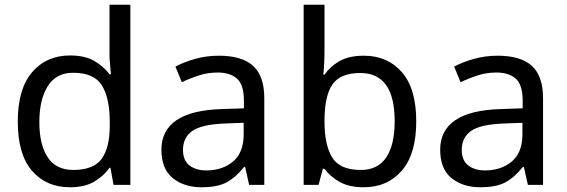

<svg xmlns="http://www.w3.org/2000/svg" viewBox="-20 -780 2392 810"><path d="M275 10Q175 10 115 -59.5Q55 -129 55 -267Q55 -405 115.5 -475.5Q176 -546 276 -546Q338 -546 377.5 -523Q417 -500 442 -467H448Q447 -480 444.5 -505.5Q442 -531 442 -546V-760H530V0H459L446 -72H442Q418 -38 378 -14Q338 10 275 10ZM289 -63Q374 -63 408.5 -109.5Q443 -156 443 -250V-266Q443 -366 410 -419.5Q377 -473 288 -473Q217 -473 181.5 -416.5Q146 -360 146 -265Q146 -169 181.5 -116Q217 -63 289 -63Z M903 -545Q1001 -545 1048 -502Q1095 -459 1095 -365V0H1031L1014 -76H1010Q975 -32 936.5 -11Q898 10 830 10Q757 10 709 -28.5Q661 -67 661 -149Q661 -229 724 -272.5Q787 -316 918 -320L1009 -323V-355Q1009 -422 980 -448Q951 -474 898 -474Q856 -474 818 -461.5Q780 -449 747 -433L720 -499Q755 -518 803 -531.5Q851 -545 903 -545ZM929 -259Q829 -255 790.5 -227Q752 -199 752 -148Q752 -103 779.5 -82Q807 -61 850 -61Q918 -61 963 -98.5Q1008 -136 1008 -214V-262Z M1349 -575Q1349 -541 1347.5 -511.5Q1346 -482 1344 -465H1349Q1372 -499 1412 -522Q1452 -545 1515 -545Q1615 -545 1675.5 -475.5Q1736 -406 1736 -268Q1736 -130 1675 -60Q1614 10 1515 10Q1452 10 1412 -13Q1372 -36 1349 -68H1342L1324 0H1261V-760H1349ZM1500 -472Q1415 -472 1382 -423Q1349 -374 1349 -271V-267Q1349 -168 1381.5 -115.5Q1414 -63 1502 -63Q1574 -63 1609.5 -116Q1645 -169 1645 -269Q1645 -472 1500 -472Z M2079 -545Q2177 -545 2224 -502Q2271 -459 2271 -365V0H2207L2190 -76H2186Q2151 -32 2112.5 -11Q2074 10 2006 10Q1933 10 1885 -28.5Q1837 -67 1837 -149Q1837 -229 1900 -272.5Q1963 -316 2094 -320L2185 -323V-355Q2185 -422 2156 -448Q2127 -474 2074 -474Q2032 -474 1994 -461.5Q1956 -449 1923 -433L1896 -499Q1931 -518 1979 -531.5Q2027 -545 2079 -545ZM2105 -259Q2005 -255 1966.5 -227Q1928 -199 1928 -148Q1928 -103 1955.5 -82Q1983 -61 2026 -61Q2094 -61 2139 -98.5Q2184 -136 2184 -214V-262Z"/></svg>

Font: Noto Sans Masaram Gondi
Style: Regular
Weight: 400
Designer: Ek Type & Mukund Gokhale
Foundry: Ek Type
Version: Version 1.004; ttfautohint (v1.8.4.7-5d5b)